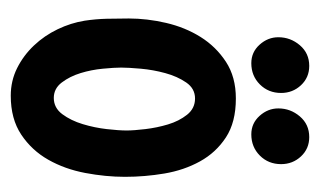

<svg xmlns="http://www.w3.org/2000/svg" viewBox="-136 -438 581 348"><g transform="rotate(90 154.0 -263.5)"><path d="M158 -401Q201 -401 228.5 -383Q256 -365 272 -336Q288 -307 294 -271.5Q300 -236 300 -200Q300 -165 293 -128Q286 -91 269 -61Q252 -31 223.5 -12Q195 7 153 7Q126 7 103 -4.5Q80 -16 62 -35Q44 -54 32.5 -78Q21 -102 17 -127Q14 -147 13.5 -167Q13 -187 13 -207Q13 -240 21 -274.5Q29 -309 46.5 -337Q64 -365 91.5 -383Q119 -401 158 -401ZM157 -71Q175 -71 186.5 -86.5Q198 -102 204.5 -123.5Q211 -145 213.5 -167Q216 -189 216 -203Q216 -216 213.5 -237Q211 -258 205 -278Q199 -298 187.5 -312.5Q176 -327 158 -327Q140 -327 129 -311Q118 -295 112 -273Q106 -251 104 -228.5Q102 -206 102 -193Q102 -181 104 -160Q106 -139 112 -119.5Q118 -100 129 -85.5Q140 -71 157 -71ZM228 -534Q249 -534 263 -519Q277 -504 277 -483Q277 -460 261.5 -444.5Q246 -429 223 -429Q203 -429 189.5 -444Q176 -459 176 -478Q176 -500 190.5 -517Q205 -534 228 -534ZM99 -534Q120 -534 134 -519Q148 -504 148 -483Q148 -460 132.5 -444.5Q117 -429 94 -429Q74 -429 60.5 -444Q47 -459 47 -478Q47 -500 61.5 -517Q76 -534 99 -534Z"/></g></svg>

Font: Gloria
Style: Regular
Weight: 400
Designer: Peter Wiegel
Foundry: Peter Wiegel
Version: Version 1.000